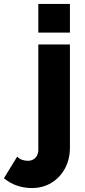

<svg xmlns="http://www.w3.org/2000/svg" viewBox="-134 -750 428 972"><path d="M27 202Q-12 202 -48.5 189.5Q-85 177 -114 152L-47 43Q-37 54 -22.5 59Q-8 64 7 64Q22 64 34 57.5Q46 51 53 38Q60 25 60 9V-525H220V-3Q220 57 194.5 103.5Q169 150 125.5 176Q82 202 27 202ZM60 -585V-730H220V-585Z"/></svg>

Font: Raleway Thin ExtraBold
Style: Regular
Weight: 800
Version: Version 4.026